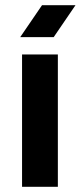

<svg xmlns="http://www.w3.org/2000/svg" viewBox="-20 -720 311 740"><path d="M65 0V-510H203V0ZM58 -577 142 -700H271L187 -577Z"/></svg>

Font: MuseoModerno Thin SemiBold
Style: Regular
Weight: 600
Version: Version 1.003